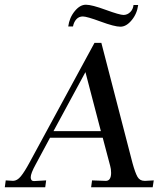

<svg xmlns="http://www.w3.org/2000/svg" viewBox="-71 -787 670 807"><path d="M153.8 -235.8H353L288.1 -483.9ZM392.1 -89.8 360.8 -208H139.2L79.1 -96.2Q58.1 -58.1 58.1 -42Q58.1 -25.9 71.8 -25.9L123 -28.8L119.1 0H-50.8L-46.9 -28.8L-16.1 -26.9Q1 -26.9 16.6 -45.9Q32.2 -64.9 53.2 -104L326.2 -606.9H355L485.8 -102.1Q497.1 -61 506.8 -43.9Q516.6 -26.9 536.1 -26.9H541L575.2 -28.8L570.8 0H312L315.9 -28.8L369.1 -26.9Q383.3 -25.4 389.6 -34.2Q396 -43 396 -60.1Q396 -77.1 392.1 -89.8ZM235.8 -675.8H215.8Q220.7 -712.9 243.2 -740.2Q265.6 -767.6 290.5 -767.1Q314.9 -767.1 373.5 -745.6Q432.1 -724.1 448.7 -724.1Q464.8 -724.6 476.6 -736.3Q488.3 -748 490.2 -766.1H509.8Q504.9 -729 482.4 -702.1Q460 -674.8 435.1 -674.8Q410.2 -674.8 352.1 -696.3Q293.9 -717.8 277.3 -717.8Q260.7 -717.8 250 -706.1Q239.3 -694.3 235.8 -675.8Z"/></svg>

Font: Unna-Italic
Style: Italic
Weight: 400
Italic angle: -8°
Designer: Jorge de Buen U.
Foundry: Omnibus-Type
Version: Version 2.006;PS 002.006;hotconv 1.0.70;makeotf.lib2.5.58329